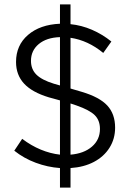

<svg xmlns="http://www.w3.org/2000/svg" viewBox="-20 -787 590 874"><path d="M253 67V-22Q197 -26 143 -46Q89 -66 45 -101L81 -155Q122 -124 165.5 -106Q209 -88 253 -83V-330L202 -344Q126 -367 89.5 -406.5Q53 -446 53 -505Q53 -581 107.5 -628Q162 -675 253 -679V-767H301V-677Q351 -672 398.5 -651.5Q446 -631 487 -598L450 -546Q381 -603 301 -615V-384L352 -369Q433 -345 468.5 -306.5Q504 -268 504 -206Q504 -155 478.5 -114.5Q453 -74 407.5 -50Q362 -26 301 -22V67ZM253 -398V-618Q192 -616 156.5 -586.5Q121 -557 121 -510Q121 -472 145.5 -447.5Q170 -423 225 -406ZM301 -83Q362 -88 398.5 -119.5Q435 -151 435 -200Q435 -239 411.5 -262.5Q388 -286 328 -307L301 -316Z"/></svg>

Font: Red Hat Text
Style: Regular
Weight: 400
Designer: Pentagram, MCKL
Foundry: MCKL
Version: Version 1.030